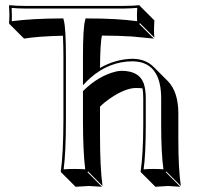

<svg xmlns="http://www.w3.org/2000/svg" viewBox="-20 -668 800 748"><path d="M535.2 -323.7Q524.4 -325.2 509.8 -325.2Q468.8 -325.2 408.7 -284.7Q386.7 -269.5 369.6 -252.4V-143.6Q369.6 -14.6 379.4 56.6L323.2 0L320.8 2.9L377.4 59.6Q375.5 59.6 326.7 56.6L274.4 59.6L217.8 2.9L216.8 0Q226.6 -68.4 227.1 -200.2V-444.8Q227.1 -486.8 225.1 -528.8Q125 -526.4 73.7 -517.6L17.1 -574.2L15.1 -578.1Q18.1 -602.5 15.1 -645L17.1 -647.9Q41.5 -645 77.1 -645H462.9Q499 -645 522.9 -647.9L524.9 -645L581.5 -588.4Q578.6 -544.9 581.5 -521.5L524.9 -578.1L522.9 -574.2L579.6 -517.6Q579.6 -517.6 493.2 -525.9Q438.5 -529.3 377.4 -529.3Q370.6 -505.9 369.6 -403.3Q431.6 -438.5 498 -439Q546.9 -438 577.6 -408.2L634.3 -351.6Q674.3 -310.1 674.8 -227.5V-123.5Q674.8 -10.3 684.6 56.6L627.9 0L626 2.9L682.6 59.6Q680.7 59.6 634.8 56.6L585.4 59.6L528.8 2.9L527.8 0Q537.6 -64 538.1 -180.2V-285.2Q538.1 -307.6 535.2 -323.7ZM236.8 -444.8V-200.2Q236.8 -75.7 228 -8.3Q247.6 -9.8 270 -9.8Q293.9 -9.8 312 -8.3Q303.2 -79.1 303.2 -200.2V-313L306.2 -315.9Q364.7 -373 431.2 -389.2Q443.8 -392.1 453.1 -392.1Q522.5 -392.1 540 -342.8Q547.9 -319.3 547.9 -285.2V-180.2Q547.9 -68.8 539.6 -8.3Q557.1 -9.8 578.1 -9.8Q600.6 -9.8 616.7 -8.3Q607.9 -72.3 607.9 -180.2V-284.2Q607.9 -406.7 526.4 -425.8Q512.7 -428.7 498 -429.2Q405.3 -429.2 332 -364.3Q325.2 -358.4 319.8 -353L303.2 -335.9V-444.8Q303.2 -559.1 311.5 -588.9L313.5 -596.2H320.8Q436.5 -596.2 514.2 -585.4Q512.7 -607.4 514.6 -637.2Q491.2 -635.3 462.9 -634.8H77.1Q48.3 -634.8 25.4 -637.2Q26.9 -606.4 25.9 -585.4Q104 -595.7 219.2 -596.2H226.6L228.5 -588.9Q236.8 -559.6 236.8 -444.8Z"/></svg>

Font: Linux Biolinum Shadow O
Style: Regular
Weight: 400
Designer: Philipp H. Poll
Foundry: Philipp H. Poll
Version: Version 1.0.4